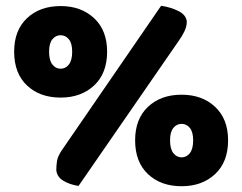

<svg xmlns="http://www.w3.org/2000/svg" viewBox="-20 -637 839 665"><path d="M538 -617Q572 -612 598.5 -598.5Q625 -585 627 -562Q627 -546 619 -529Q611 -512 598 -494L252 7Q220 2 198.5 -11.5Q177 -25 175 -48Q175 -64 177.5 -79.5Q180 -95 193 -115ZM351 -458Q351 -383 306 -341Q261 -299 190 -299Q118 -299 73.5 -341Q29 -383 29 -458Q29 -532 73.5 -574Q118 -616 190 -616Q261 -616 306 -574Q351 -532 351 -458ZM150 -458Q150 -428 161.5 -413.5Q173 -399 190 -399Q207 -399 218.5 -413.5Q230 -428 230 -458Q230 -487 218.5 -501Q207 -515 190 -515Q173 -515 161.5 -501Q150 -487 150 -458ZM770 -151Q770 -76 725 -34Q680 8 609 8Q537 8 492.5 -34Q448 -76 448 -151Q448 -225 492.5 -267Q537 -309 609 -309Q680 -309 725 -267Q770 -225 770 -151ZM569 -151Q569 -121 580.5 -106.5Q592 -92 609 -92Q626 -92 637.5 -106.5Q649 -121 649 -151Q649 -180 637.5 -194Q626 -208 609 -208Q592 -208 580.5 -194Q569 -180 569 -151Z"/></svg>

Font: Baloo Bhai
Style: Regular
Weight: 400
Designer: Supriya Tembe, Noopur Datye and Ek Type
Foundry: Ek Type
Version: Version 1.100;PS 1.000;hotconv 1.0.88;makeotf.lib2.5.647800;